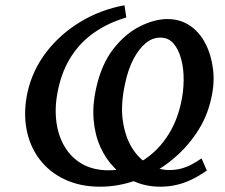

<svg xmlns="http://www.w3.org/2000/svg" viewBox="-20 -693 849 725"><path d="M358 12Q283 12 224.5 -15.5Q166 -43 129 -92Q92 -141 80 -206Q68 -271 84 -345Q103 -429 155.5 -497Q208 -565 284.5 -611Q361 -657 450 -673L457 -627Q389 -607 336.5 -570.5Q284 -534 250 -481.5Q216 -429 201 -362Q186 -297 192 -240.5Q198 -184 223 -141Q248 -98 290 -74Q332 -50 390 -50Q456 -50 512 -82.5Q568 -115 607.5 -172Q647 -229 663 -302Q673 -345 673.5 -389.5Q674 -434 664 -470.5Q654 -507 635 -529Q616 -551 585 -551Q555 -551 529.5 -529.5Q504 -508 484 -470Q464 -432 453 -380Q435 -300 443.5 -239Q452 -178 478 -135.5Q504 -93 541.5 -72Q579 -51 619 -51Q645 -51 666 -57Q687 -63 705.5 -73Q724 -83 741 -95L761 -49Q731 -28 702.5 -14.5Q674 -1 645 5.5Q616 12 586 12Q534 12 490 -6.5Q446 -25 412.5 -59Q379 -93 358.5 -139Q338 -185 333.5 -241.5Q329 -298 343 -360Q363 -450 407.5 -507.5Q452 -565 507.5 -593Q563 -621 612 -621Q661 -621 697.5 -596Q734 -571 756 -528Q778 -485 784.5 -431Q791 -377 777 -319Q762 -250 721.5 -190Q681 -130 623.5 -84.5Q566 -39 497.5 -13.5Q429 12 358 12Z"/></svg>

Font: Ysabeau Office SemiBold
Style: Italic
Weight: 600
Italic angle: -12°
Designer: Christian Thalmann (Catharsis Fonts)
Version: Version 2.001;gftools[0.9.30]; featfreeze: tnum,lnum,ss02